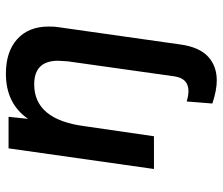

<svg xmlns="http://www.w3.org/2000/svg" viewBox="-72 -470 755 651"><g transform="rotate(-90 305.5 -144.5)"><path d="M280 198 287 111Q307 117 322 117Q365 117 372 70L423 -292L425 -325Q425 -406 345 -406Q225 -406 203 -234L169 0H58L128 -493H235L228 -427Q280 -502 381 -502Q456 -502 498.5 -463.5Q541 -425 541 -357Q541 -336 539 -325L480 91Q471 154 439 183.5Q407 213 358 213Q325 213 280 198Z"/></g></svg>

Font: Hanken Grotesk SemiBold
Style: Italic
Weight: 600
Italic angle: -8°
Designer: Alfredo Marco Pradil
Foundry: Hanken Design Co.
Version: Version 3.014